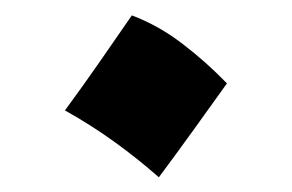

<svg xmlns="http://www.w3.org/2000/svg" viewBox="-20 -229 389 256"><path d="M155.8 -208.5Q191.3 -195.1 222.9 -170.9Q254.6 -146.8 282.6 -117.8Q260.5 -87.2 238 -55.7Q215.4 -24.3 191.8 7.4Q164.4 -16.8 133.2 -39.4Q102.1 -61.9 66.6 -81.8Q90.3 -114 112.3 -145.7Q134.3 -177.4 155.8 -208.5Z"/></svg>

Font: Pinar DS1 ExtraBold
Style: Regular
Weight: 800
Designer: Amin Abedi
Version: Version 3.000